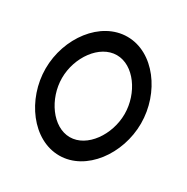

<svg xmlns="http://www.w3.org/2000/svg" viewBox="-142 -711 818 842"><g transform="rotate(30 267.0 -289.5)"><path d="M267.5 -497C354.5 -497 425.5 -395 425.5 -290C425.5 -185 354.5 -82 267.5 -82C180.5 -82 108.5 -185 108.5 -290C108.5 -395 180.5 -497 267.5 -497ZM267.5 11C402.5 11 508.5 -135 508.5 -290C508.5 -445 402.5 -590 267.5 -590C132.5 -590 25.5 -445 25.5 -290C25.5 -135 132.5 11 267.5 11Z"/></g></svg>

Font: Charger
Style: Bd
Weight: 400
Designer: Jasper
Foundry: Cannot Into Space Fonts
Version: Version 0.98